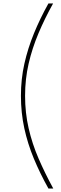

<svg xmlns="http://www.w3.org/2000/svg" viewBox="-20 -880 355 1110"><path d="M260 210Q211 122 175.5 36.5Q140 -49 120.5 -138.5Q101 -228 101 -326Q101 -423 121 -512Q141 -601 176.5 -687.5Q212 -774 260 -860H287Q239 -774 202.5 -687.5Q166 -601 145.5 -512Q125 -423 125 -326Q125 -228 145.5 -138.5Q166 -49 203 36.5Q240 122 288 210Z"/></svg>

Font: Exo Thin Thin
Style: Regular
Weight: 250
Version: Version 2.000